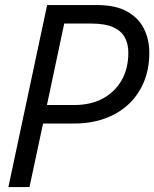

<svg xmlns="http://www.w3.org/2000/svg" viewBox="-20 -758 625 778"><path d="M99.5 0H14L171 -737.5H373Q448.5 -737.5 495 -711.5Q541.5 -685.5 563.2 -641.8Q585 -598 585 -544.5Q585 -478.5 563 -425.8Q541 -373 500.5 -335.2Q460 -297.5 404.2 -277.5Q348.5 -257.5 281 -257.5H154.5ZM161 -289 132 -332.5H281.5Q348 -332.5 397 -359Q446 -385.5 473 -433Q500 -480.5 500 -544Q500 -582 484.8 -608.2Q469.5 -634.5 436.8 -648.5Q404 -662.5 351.5 -662.5H202L250.5 -711Z"/></svg>

Font: Epilogue
Style: Italic
Weight: 400
Italic angle: -12°
Designer: Tyler Finck
Foundry: Etcetera Type Co
Version: Version 2.112